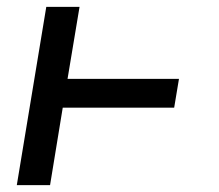

<svg xmlns="http://www.w3.org/2000/svg" viewBox="-20 -540 640 560"><path d="M29 0 115 -520H212L177 -310H502L488 -226H163L126 0Z"/></svg>

Font: Iosevka Medium Extended
Style: Italic
Weight: 500
Width: 7
Italic angle: -9°
Monospace: yes
Designer: Belleve Invis
Foundry: Belleve Invis
Version: Version 32.5.0; ttfautohint (v1.8.4)